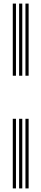

<svg xmlns="http://www.w3.org/2000/svg" viewBox="-20 -930 231 1070"><path d="M121.8 -508V-910H139.5V-508ZM51.2 -508V-910H69V-508ZM86.5 -508V-910H104.2V-508ZM121.8 120V-268H139.5V120ZM51.2 120V-268H69V120ZM86.5 120V-268H104.2V120Z"/></svg>

Font: Big Shoulders Inline Text Medium
Style: Regular
Weight: 500
Designer: Patric King
Foundry: XO Type Co
Version: Version 1.000